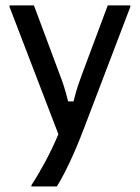

<svg xmlns="http://www.w3.org/2000/svg" viewBox="-20 -520 515 707"><path d="M189.2 166.7H95.8V161.7Q120 125 146.7 75.4Q173.3 25.8 195 -25.8L15 -495V-500H105L198.3 -250Q206.7 -228.3 214.6 -204.6Q222.5 -180.8 230.8 -146.7H250.8Q259.2 -180.8 267.1 -204.6Q275 -228.3 283.3 -250L376.7 -500H460V-495L288.3 -45Q263.3 20.8 237.1 76.7Q210.8 132.5 189.2 166.7Z"/></svg>

Font: Familjen Grotesk Variable
Style: Regular
Weight: 400
Designer: Anders Wikstroem, Jonas Baeckman, Matilda Gysing, Kristian Moeller
Foundry: Familjen STHLM AB
Version: Version 2.000